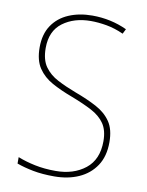

<svg xmlns="http://www.w3.org/2000/svg" viewBox="-83 -877 653 854"><g transform="rotate(10 243.5 -450.0)"><path d="M437 -275Q437 -211 408.5 -168.5Q380 -126 331.5 -104.5Q283 -83 221 -83Q167 -83 125.5 -91Q84 -99 51 -111V-140Q86 -126 129 -117Q172 -108 223 -108Q304 -108 357 -150Q410 -192 410 -275Q410 -324 389.5 -354Q369 -384 330 -404.5Q291 -425 236 -446Q185 -465 145 -487Q105 -509 81.5 -544Q58 -579 58 -637Q58 -697 85 -737Q112 -777 159 -797Q206 -817 265 -817Q349 -817 422 -783L411 -761Q371 -779 333.5 -785.5Q296 -792 263 -792Q187 -792 136 -754Q85 -716 85 -639Q85 -586 107 -555Q129 -524 166.5 -504.5Q204 -485 249 -468Q306 -447 348 -424.5Q390 -402 413.5 -367.5Q437 -333 437 -275Z"/></g></svg>

Font: Noto Sans Kannada UI SemiCondensed Thin
Style: Regular
Weight: 100
Width: 4
Designer: Jelle Bosma - Monotype Design Team
Foundry: Monotype Imaging Inc.
Version: Version 2.005; ttfautohint (v1.8.4.7-5d5b)